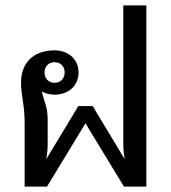

<svg xmlns="http://www.w3.org/2000/svg" viewBox="-20 -695 636 715"><path d="M439.2 -155.8C439.2 -137.5 441.7 -118.3 444.2 -102.5L325 -300H298.3H271.7L152.5 -102.5C155 -118.3 157.5 -137.5 157.5 -155.8V-250C157.5 -300.8 142.5 -320 135.8 -354.2C149.2 -346.7 165.8 -342.5 183.3 -342.5C234.2 -342.5 272.5 -375 272.5 -425C272.5 -475 234.2 -507.5 183.3 -507.5C103.3 -507.5 58.3 -460 58.3 -387.5C58.3 -340.8 71.7 -302.5 71.7 -241.7V0H155L298.3 -235.8L441.7 0H525V-675H439.2ZM183.3 -386.7C160.8 -386.7 145.8 -402.5 145.8 -425C145.8 -447.5 160.8 -463.3 183.3 -463.3C205.8 -463.3 220.8 -447.5 220.8 -425C220.8 -402.5 205.8 -386.7 183.3 -386.7Z"/></svg>

Font: Boon Medium
Style: Regular
Weight: 500
Designer: Sungsit Sawaiwan
Foundry: FontUni
Version: Version 2.0